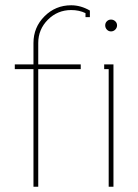

<svg xmlns="http://www.w3.org/2000/svg" viewBox="-20 -708 522 728"><path d="M320.8 -668V-643.1H304.2V-658.2Q280.3 -669.9 250 -669.9Q198.2 -669.9 161.6 -633.3Q125 -596.7 125 -544.9V-463.9H286.1V-445.8H125V0H106.9V-445.8H36.1V-463.9H106.9V-544.9Q106.9 -604.5 148.7 -646.2Q190.4 -688 250 -688Q286.1 -688 320.8 -668ZM392.1 -445.8H375V-463.9H410.2V0H392.1ZM385.3 -595.7Q378.9 -602.5 378.9 -611.8Q378.9 -621.1 385.3 -627.4Q391.6 -633.8 400.9 -633.8Q410.2 -633.8 417 -627.4Q423.8 -621.1 423.8 -611.8Q423.8 -602.5 417 -595.7Q410.2 -588.9 400.9 -588.9Q391.6 -588.9 385.3 -595.7Z"/></svg>

Font: Rawengulk
Style: Light
Weight: 300
Version: Version 0.92